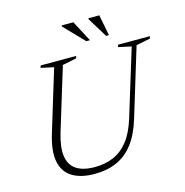

<svg xmlns="http://www.w3.org/2000/svg" viewBox="-124 -981 1066 1107"><g transform="rotate(-15 409.0 -428.0)"><path d="M177 -273Q152 -190.5 159.5 -136Q167 -81.5 206.8 -54.8Q246.5 -28 317.5 -28Q380 -28 430 -49.8Q480 -71.5 517.8 -119.8Q555.5 -168 580 -248.5L701.5 -645L624.5 -661.5L628.5 -675H818L814.5 -661.5L730.5 -644.5L606 -236Q579.5 -148.5 537.2 -94.2Q495 -40 437.5 -15Q380 10 306.5 10Q225.5 10 174.5 -20.5Q123.5 -51 110 -115Q96.5 -179 127 -279L238.5 -645L162 -661.5L166 -675H378L374 -661.5L290.5 -644.5ZM478.5 -742H456.5L342.5 -860V-866.5H412.5ZM591.5 -742H574.5L502.5 -860V-866.5H567.5Z"/></g></svg>

Font: Newsreader 24pt Light
Style: Italic
Weight: 300
Italic angle: -17°
Designer: Hugues Gentile
Foundry: Production Type
Version: Version 1.003